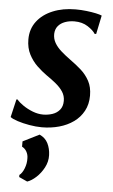

<svg xmlns="http://www.w3.org/2000/svg" viewBox="-57 -598 533 909"><g transform="rotate(5 209.5 -144.0)"><path d="M372 -452.5H364.5Q355 -468.5 328.5 -485.8Q302 -503 265 -503Q240.5 -503 220 -495.5Q199.5 -488 187.2 -473.2Q175 -458.5 174 -436Q173.5 -412.5 184.8 -393Q196 -373.5 215.8 -356Q235.5 -338.5 261 -320Q288.5 -300.5 313 -278.8Q337.5 -257 353 -228.2Q368.5 -199.5 368.5 -159Q368.5 -117.5 351.2 -85.8Q334 -54 304.2 -32.8Q274.5 -11.5 235.8 -0.8Q197 10 153.5 10Q126 10 94.5 4.5Q63 -1 37.8 -9.2Q12.5 -17.5 3 -25.5L23 -111H28.5Q39 -98 59.5 -84Q80 -70 105.2 -60.2Q130.5 -50.5 155 -50.5Q177.5 -50.5 198.8 -57.5Q220 -64.5 233.5 -80.8Q247 -97 247 -123.5Q247 -147.5 234.5 -166.8Q222 -186 201 -203.2Q180 -220.5 155 -237.5Q133 -253 109.8 -275Q86.5 -297 70.5 -327.8Q54.5 -358.5 54.5 -399.5Q54.5 -448.5 81.8 -484.5Q109 -520.5 156.8 -540.2Q204.5 -560 265.5 -560Q291.5 -560 317 -557Q342.5 -554 362.2 -549.8Q382 -545.5 390.5 -541.5ZM107.5 272 68 254V244Q81.5 234 90.8 210.2Q100 186.5 99 162Q99 145 91.2 131Q83.5 117 69 109.5V84.5L147 45.5Q174.5 58 186.8 82.8Q199 107.5 200 138.5Q201 169.5 186 197.8Q171 226 149.2 245.8Q127.5 265.5 107.5 272Z"/></g></svg>

Font: Merriweather 36pt SemiBold
Style: Italic
Weight: 600
Italic angle: -7.8°
Version: Version 2.101